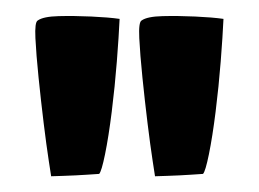

<svg xmlns="http://www.w3.org/2000/svg" viewBox="-20 -807 329 244"><path d="M45 -583Q45 -583 42 -602.5Q39 -622 35.5 -650.5Q32 -679 29 -708.5Q26 -738 25 -758.5Q24 -779 28 -781Q35 -786 54.5 -786.5Q74 -787 96 -786Q118 -785 132 -783Q131 -761 128.5 -729Q126 -697 122 -665Q118 -633 113.5 -611Q109 -589 106 -586Q106 -586 91 -585Q76 -584 60.5 -583.5Q45 -583 45 -583ZM177 -583Q177 -583 174 -602.5Q171 -622 167.5 -650.5Q164 -679 161 -708.5Q158 -738 157 -758.5Q156 -779 160 -781Q167 -786 186.5 -786.5Q206 -787 228 -786Q250 -785 264 -783Q263 -761 260.5 -729Q258 -697 254 -665Q250 -633 245.5 -611Q241 -589 238 -586Q238 -586 223 -585Q208 -584 192.5 -583.5Q177 -583 177 -583Z"/></svg>

Font: Yanone Kaffeesatz ExtraLight
Style: Regular
Weight: 200
Designer: Yanone (Cyrillic: Daniel Pouzeot, Huerta Tipografica, and Cyreal)
Foundry: Yanone
Version: Version 2.003